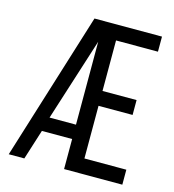

<svg xmlns="http://www.w3.org/2000/svg" viewBox="-105 -788 795 877"><g transform="rotate(15 292.5 -350.0)"><path d="M355 -390.1H516.1V-319.8H355V-70.8H553.2V0H277.8V-142.1H134.8L89.8 0H16.1L233.9 -700.2H553.2V-628.9H355ZM277.8 -602.1 152.8 -210H277.8Z"/></g></svg>

Font: Bebas Neue Regular
Style: Regular
Weight: 400
Designer: Ryoichi Tsunekawa
Foundry: Ryoichi Tsunekawa
Version: Version 001.003